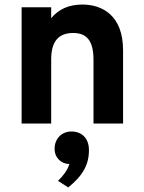

<svg xmlns="http://www.w3.org/2000/svg" viewBox="-20 -543 631 844"><path d="M391 0H521V-322C521 -475 430 -523 342 -523C282 -523 237 -502 205 -463V-511H75V0H205V-282C205 -363 239 -398 302 -398C362 -398 391 -363 391 -280ZM235 252 280 281C344 229 371 181 371 117C371 64 339 35 294 35C252 35 220 66 220 111C220 152 251 178 285 178C276 207 258 229 235 252Z"/></svg>

Font: Overpass ExtraBold
Style: Regular
Weight: 800
Designer: Delve Withrington, Thomas Jockin
Foundry: Delve Fonts
Version: Version 3.000;DELV;Overpass